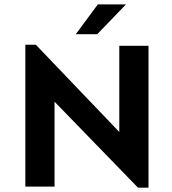

<svg xmlns="http://www.w3.org/2000/svg" viewBox="-20 -867 801 892"><path d="M534.2 -654.3V-253.9L146.5 -659.2H97.7V0H233.4V-394.5L621.1 4.9H669.9V-654.3ZM434.6 -846.7 332 -708H431.6L565.4 -846.7Z"/></svg>

Font: Sen-gleads
Style: Bold
Weight: 700
Designer: Kosal Sen, Philatype
Foundry: Philatype
Version: Version 1.004; ttfautohint (v1.8.3)